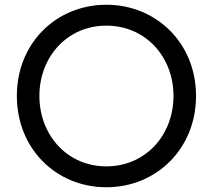

<svg xmlns="http://www.w3.org/2000/svg" viewBox="-20 -777 897 809"><path d="M428 12C218 12 51 -149 51 -373C51 -596 218 -757 428 -757C639 -757 806 -595 806 -373C806 -150 639 12 428 12ZM428 -76C593 -76 711 -207 711 -373C711 -537 594 -669 428 -669C263 -669 146 -537 146 -373C146 -207 264 -76 428 -76Z"/></svg>

Font: Preevio_Regular
Style: Regular
Weight: 500
Designer: Gumpita Rahayu
Foundry: Tokotype Studio
Version: ""